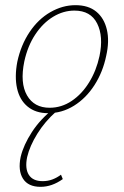

<svg xmlns="http://www.w3.org/2000/svg" viewBox="-20 -433 479 743"><path d="M166 5Q118 5 87 -20.5Q56 -46 46 -91Q36 -136 47 -194Q61 -259 94.5 -309Q128 -359 175 -386Q222 -413 272 -413Q322 -413 352.5 -388Q383 -363 393.5 -318.5Q404 -274 391 -217Q378 -154 345.5 -103.5Q313 -53 266.5 -24Q220 5 166 5ZM172 -16Q218 -16 257.5 -42.5Q297 -69 325 -114.5Q353 -160 365 -216Q381 -292 356 -342Q331 -392 268 -392Q225 -392 185.5 -368Q146 -344 116.5 -299.5Q87 -255 74 -195Q57 -112 84.5 -64Q112 -16 172 -16ZM137 290Q89 290 69 258.5Q49 227 60 174Q71 128 103.5 78Q136 28 187 -12L197 -1Q154 37 124.5 84.5Q95 132 85 175Q76 219 91.5 243.5Q107 268 145 268Q165 268 182.5 261.5Q200 255 216 243L223 260Q202 275 180.5 282.5Q159 290 137 290Z"/></svg>

Font: Ysabeau Infant Thin
Style: Italic
Weight: 250
Italic angle: -12°
Designer: Christian Thalmann (Catharsis Fonts)
Version: Version 2.001;gftools[0.9.30]; featfreeze: ss01,ss02,lnum